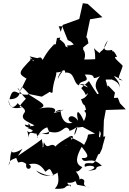

<svg xmlns="http://www.w3.org/2000/svg" viewBox="-20 -832 802 1194"><path d="M695 -256C644 -307 649 -314 645 -278C652 -340 610 -339 670 -337C653 -345 731 -326 721 -286C741 -333 626 -395 743 -332C699 -335 724 -358 743 -422C737 -435 667 -484 708 -478C672 -558 667 -473 679 -522C618 -509 617 -535 651 -582C618 -502 615 -527 599 -502C540 -544 574 -554 572 -464C479 -458 515 -472 493 -442C506 -458 519 -496 497 -525C499 -569 502 -514 474 -584C420 -523 385 -569 402 -537C366 -549 415 -546 335 -598C324 -564 349 -574 355 -598C312 -602 335 -509 324 -504C423 -529 339 -572 399 -501C367 -573 331 -560 305 -551C362 -575 308 -576 245 -459C224 -507 185 -428 227 -476C228 -459 161 -487 165 -479C207 -444 189 -444 168 -471C171 -402 189 -452 182 -472C81 -368 93 -376 164 -331C149 -363 151 -358 106 -264C114 -308 121 -287 163 -245C83 -229 64 -311 39 -215C112 -214 112 -275 89 -284C139 -209 173 -186 154 -231C73 -149 111 -170 117 -165C74 -153 35 -158 33 -209C45 -147 72 -163 92 -193C83 -182 149 -158 133 -133C100 -91 147 -78 194 -53C128 -23 152 -46 185 -19C147 14 141 -59 160 23C155 -39 212 23 215 -13C215 -51 152 -51 135 -57C133 -40 189 -24 159 -64C144 -40 208 -49 202 -5C206 -56 207 -51 257 -104C174 -37 211 -1 216 25C203 33 228 -28 274 -40C307 30 263 -12 200 5C307 -2 341 -45 282 -15C372 15 378 -67 410 -27C404 -2 464 -47 463 -44C439 35 437 8 454 -38C478 -41 522 -44 486 -47C514 -32 543 -16 571 -1C497 11 550 -13 503 69C494 62 480 48 407 17C473 -5 395 81 386 72C435 60 429 33 416 16C320 69 324 84 326 80C294 45 278 109 253 52C241 104 268 62 225 98C269 84 228 37 245 30C182 78 197 64 92 137L120 93C79 123 17 131 82 72C25 121 56 163 32 199C42 182 24 169 81 150C102 210 90 151 143 187C135 242 198 211 158 188C172 192 219 164 262 236C294 210 289 213 313 260C320 246 298 283 204 228C234 264 295 274 338 241C352 309 335 323 321 342C410 345 370 325 413 321C411 296 440 359 397 305C460 309 442 274 457 312C458 323 483 315 539 336C466 318 534 291 484 279C429 307 515 306 446 228C429 204 450 269 492 207C439 187 459 133 488 81C522 123 546 154 488 151C504 197 548 131 613 199C545 209 618 223 527 230C602 213 555 187 508 205C493 165 573 194 535 177C579 209 582 116 599 126C628 64 602 127 635 16C587 25 594 30 600 -19C622 17 581 9 622 36L626 -83L638 -148L762 -152L726 -190L713 -224L688 -223ZM282 -256C290 -270 300 -245 307 -259C309 -323 336 -366 329 -381C393 -387 366 -404 340 -341C347 -393 391 -410 384 -381C450 -385 431 -318 471 -301C476 -340 548 -312 507 -368C603 -373 526 -325 602 -358C535 -284 618 -248 585 -247C568 -271 554 -293 533 -328C462 -260 486 -305 514 -241C555 -277 548 -283 474 -309C556 -314 539 -226 484 -215C504 -154 501 -206 515 -150C483 -133 538 -152 502 -79C465 -161 450 -144 466 -81C420 -145 378 -82 431 -69C385 -53 357 -96 357 -149C331 -148 293 -119 375 -151C365 -138 283 -122 316 -130C347 -169 271 -168 222 -156C286 -175 231 -197 151 -249L240 -231ZM367 -668 401 -583 421 -573 476 -521 530 -563 524 -591 517 -601 540 -712 617 -725 525 -808 495 -812 473 -714 370 -677 358 -634 345 -669Z"/></svg>

Font: Hussar Lance
Style: ExBdObl
Weight: 700
Foundry: Cannot Into Space Fonts, PlusOne Fonts
Version: Version 2.270